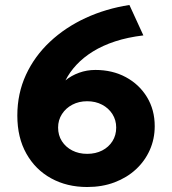

<svg xmlns="http://www.w3.org/2000/svg" viewBox="-20 -735 688 770"><path d="M329.5 15Q248.5 15 185.2 -19.8Q122 -54.5 85.8 -118.8Q49.5 -183 49.5 -271.5Q49.5 -360 84 -434.8Q118.5 -509.5 180 -567.2Q241.5 -625 323.2 -662.8Q405 -700.5 499 -715L555 -593Q492 -585.5 441.8 -569Q391.5 -552.5 352.8 -528.5Q314 -504.5 286.8 -475.2Q259.5 -446 242.5 -412.5Q266 -432 297 -443.2Q328 -454.5 362.5 -454.5Q431 -454.5 484.8 -425.5Q538.5 -396.5 569.5 -345.5Q600.5 -294.5 600.5 -229Q600.5 -178 580.8 -133.5Q561 -89 525 -55.8Q489 -22.5 439.5 -3.8Q390 15 329.5 15ZM329.5 -118Q363.5 -118 389.8 -131.5Q416 -145 431 -168.8Q446 -192.5 446 -223.5Q446 -253.5 430.8 -277.5Q415.5 -301.5 389.2 -315.2Q363 -329 329.5 -329Q296.5 -329 270.2 -315.2Q244 -301.5 228.5 -277.5Q213 -253.5 213 -223.5Q213 -192.5 228.2 -168.8Q243.5 -145 269.8 -131.5Q296 -118 329.5 -118Z"/></svg>

Font: Geologica Thin Roman
Style: Bold
Weight: 700
Version: Version 1.010;gftools[0.9.28]